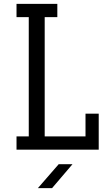

<svg xmlns="http://www.w3.org/2000/svg" viewBox="-20 -770 568 988"><path d="M65 -68H128V-682H65V-750H275V-682H210V-68H420V-185H488V0H65ZM282 75H353L248 198H175Z"/></svg>

Font: Kelly Slab
Style: Regular
Weight: 400
Designer: Denis Masharov
Foundry: Denis Masharov
Version: Version 1.001